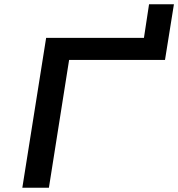

<svg xmlns="http://www.w3.org/2000/svg" viewBox="-20 -883 838 903"><path d="M85 0 197 -705H657L681 -863H798L756 -601H305L210 0Z"/></svg>

Font: Nunito Sans 7pt Expanded SemiBold
Style: Italic
Weight: 600
Width: 7
Italic angle: -9°
Designer: Vernon Adams
Foundry: Vernon Adams
Version: Version 3.101;gftools[0.9.27]